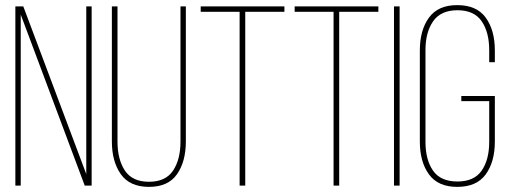

<svg xmlns="http://www.w3.org/2000/svg" viewBox="-20 -725 1992 750"><path d="M61 -668V0H40V-700H71L317 -45V-700H338V0H311Z M439 -700V-172Q439 -102 468 -58.5Q497 -15 562 -15Q627 -15 656 -58.5Q685 -102 685 -172V-700H706V-173Q706 -94 671.5 -44.5Q637 5 562 5Q487 5 452 -44.5Q417 -94 417 -173V-700Z M938 0H916V-679H764V-700H1091V-679H938Z M1305 0H1283V-679H1131V-700H1458V-679H1305Z M1519 -700H1541V0H1519Z M1766 -705Q1842 -705 1877.5 -656Q1913 -607 1913 -528V-482H1891V-529Q1891 -599 1861.5 -642Q1832 -685 1767 -685Q1702 -685 1672 -642Q1642 -599 1642 -529V-171Q1642 -101 1671.5 -58.5Q1701 -16 1767 -16Q1832 -16 1861.5 -58.5Q1891 -101 1891 -171V-330H1782V-350H1913V-172Q1913 -93 1877.5 -44Q1842 5 1766 5Q1691 5 1655.5 -44Q1620 -93 1620 -172V-528Q1620 -607 1655.5 -656Q1691 -705 1766 -705Z"/></svg>

Font: Bebas Neue Light
Style: Regular
Weight: 300
Designer: Ryoichi Tsunekawa
Foundry: Ryoichi Tsunekawa
Version: Version 1.003;PS 001.003;hotconv 1.0.70;makeotf.lib2.5.58329